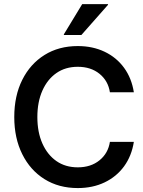

<svg xmlns="http://www.w3.org/2000/svg" viewBox="-20 -911 702 942"><path d="M361.7 11.7Q268.3 11.7 198.3 -32.1Q128.3 -75.8 89.2 -154.6Q50 -233.3 50 -336.7Q50 -440.8 89.2 -519.2Q128.3 -597.5 198.3 -641.2Q268.3 -685 361.7 -685Q435 -685 493.3 -657.1Q551.7 -629.2 588.8 -578.3Q625.8 -527.5 636.7 -458.3H519.2Q510.8 -514.2 468.3 -548.8Q425.8 -583.3 361.7 -583.3Q300.8 -583.3 256.7 -552.5Q212.5 -521.7 187.9 -466.3Q163.3 -410.8 163.3 -336.7Q163.3 -262.5 187.9 -207.1Q212.5 -151.7 256.7 -120.8Q300.8 -90 361.7 -90Q425.8 -90 468.3 -124.6Q510.8 -159.2 519.2 -215H636.7Q625.8 -145.8 588.8 -95Q551.7 -44.2 493.3 -16.2Q435 11.7 361.7 11.7ZM293.3 -739.2V-742.5L383.3 -890.8H510V-887.5L379.2 -739.2Z"/></svg>

Font: Funnel Sans Medium
Style: Regular
Weight: 500
Version: Version 1.000; Beta; Release 5; Build 24; ttfautohint (v1.8.